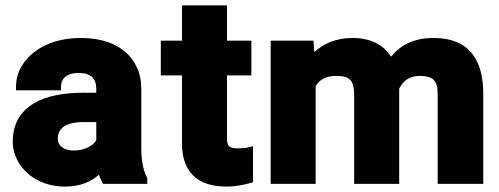

<svg xmlns="http://www.w3.org/2000/svg" viewBox="-20 -678 1840 708"><path d="M27 -155C27 -131 33 -109 43 -89C72 -32 135 10 220 10C274 10 315 -7 345 -34C348 -23 355 -10 360 0H523V-22L521 -25C507 -54 501 -88 501 -134V-348C501 -379 496 -407 484 -431C451 -501 378 -538 277 -538C206 -538 147 -518 105 -485C71 -458 39 -416 39 -358V-345H205V-358C205 -391 229 -409 269 -409C315 -409 335 -389 335 -350V-336H284C149 -336 27 -292 27 -155ZM193 -166C193 -210 230 -228 289 -228H335V-160C321 -139 291 -123 251 -123C217 -123 193 -140 193 -166Z M573 -400H651V-149C651 -47 706 10 814 10C849 10 877 4 903 -3L913 -6V-139L897 -135C887 -132 873 -131 858 -131C825 -131 817 -139 817 -170V-400H907V-528H817V-658H651V-528H573Z M978 0H1144V-361C1158 -383 1180 -398 1219 -398C1268 -398 1286 -384 1286 -327V0H1452V-351C1466 -378 1487 -398 1527 -398C1579 -398 1594 -380 1594 -328V0H1762V-333C1762 -457 1710 -538 1579 -538C1506 -538 1457 -512 1422 -469C1394 -513 1346 -538 1280 -538C1219 -538 1173 -517 1139 -486L1136 -528H978Z"/></svg>

Font: Asimov Pro
Style: Ult
Weight: 900
Designer: Google
Version: Version 2.000980; 2014